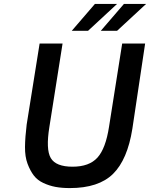

<svg xmlns="http://www.w3.org/2000/svg" viewBox="-20 -954 765 979"><path d="M346 -797 464 -934H577L429 -797ZM494 -797 612 -934H725L577 -797ZM116 -319 182 -732H299L232 -308Q213 -192 239 -148Q265 -104 350 -104Q435 -104 477 -150.5Q519 -197 536 -308L603 -732H720L655 -298Q630 -140 556.5 -67.5Q483 5 336 5Q295 5 263 -1Q231 -7 201 -21Q171 -35 152.5 -59Q134 -83 120.5 -119Q107 -155 107.5 -204.5Q108 -254 116 -319Z"/></svg>

Font: Exo
Style: DemiBoldItalic
Weight: 600
Designer: Natanael Gama
Version: Version 1